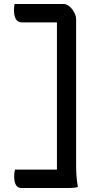

<svg xmlns="http://www.w3.org/2000/svg" viewBox="-20 -780 490 961"><path d="M53 -760H298Q313 -760 327.5 -748Q342 -736 351.5 -718Q361 -700 361 -682V47Q361 75 363 102Q365 129 370 156Q359 159 349 160Q339 161 326 161H87Q51 161 51 102Q51 93 52 84.5Q53 76 55 69H265V-668H90Q50 -668 50 -730Q50 -748 53 -760Z"/></svg>

Font: Recursive Sn Csl St
Style: Regular
Weight: 400
Version: Version 1.079;hotconv 1.0.112;makeotfexe 2.5.65598; ttfautoh